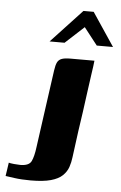

<svg xmlns="http://www.w3.org/2000/svg" viewBox="-88 -630 484 766"><g transform="rotate(5 154.0 -247.0)"><path d="M-29 36Q-23 38 -7.5 39.5Q8 41 17 41Q52 41 61.5 22Q71 3 76 -37Q87 -115 97.5 -192Q108 -269 119 -346Q122 -368 127.5 -379Q133 -390 145 -394.5Q157 -399 180 -399Q204 -399 228 -399Q252 -399 276 -399Q274 -379 269 -346.5Q264 -314 259 -274.5Q254 -235 248 -193Q242 -151 236.5 -114Q231 -77 228 -50Q225 -30 222.5 -8.5Q220 13 213.5 32Q207 51 191 66.5Q175 82 144.5 90.5Q114 99 64 99Q26 99 -1.5 95Q-29 91 -37 90Q-35 77 -33 63.5Q-31 50 -29 36ZM91 -460 215 -593H256L345 -460H280L226 -529L151 -460Z"/></g></svg>

Font: Genos
Style: Bold Italic
Weight: 700
Italic angle: -8°
Version: Version 1.010